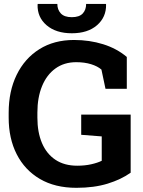

<svg xmlns="http://www.w3.org/2000/svg" viewBox="-20 -919 710 950"><path d="M357.9 10.3Q252 10.3 177.2 -33.7Q102.5 -77.6 62.7 -155.8Q22.9 -233.9 22.9 -336.9V-361.3Q22.9 -467.8 62.5 -548.8Q102.1 -629.9 174.6 -675.5Q247.1 -721.2 346.2 -721.2Q422.9 -721.2 490.2 -700.2Q557.6 -679.2 607.4 -637.2V-479.5H502L481.9 -574.7Q462.9 -591.3 430.7 -601.3Q398.4 -611.3 356.9 -611.3Q297.4 -611.3 254.2 -580.1Q210.9 -548.8 188 -492.7Q165 -436.5 165 -362.3V-336.9Q165 -264.6 187.7 -211.2Q210.4 -157.7 254.4 -128.4Q298.3 -99.1 362.3 -99.1Q399.9 -99.1 431.4 -106.2Q462.9 -113.3 483.4 -123.5V-244.1L381.8 -252V-352.1H626.5V-64.5Q579.1 -30.8 512.5 -10.3Q445.8 10.3 357.9 10.3ZM335.4 -754.4Q256.8 -754.4 210.4 -794.2Q164.1 -834 166 -896.5L167 -899.4H263.7Q263.7 -871.1 281 -852.5Q298.3 -834 335.4 -834Q372.1 -834 389.2 -852.1Q406.2 -870.1 406.2 -899.4H503.9L504.9 -896.5Q505.9 -834 460 -794.2Q414.1 -754.4 335.4 -754.4Z"/></svg>

Font: Roboto Slab LO
Style: Bold
Weight: 700
Designer: Google
Version: Version 2.000